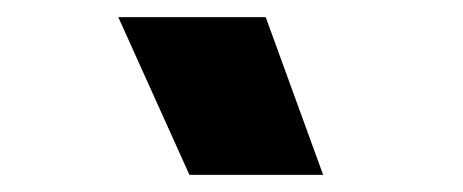

<svg xmlns="http://www.w3.org/2000/svg" viewBox="-20 -800 540 224"><path d="M357 -596H201L118 -780H290Z"/></svg>

Font: Tanohe Sans
Style: Bold Italic
Weight: 700
Designer: Village Type and Design LLC & Cristiano Sobral
Foundry: Cooper Hewitt Smithsonian Design Museum
Version: Version 1.00;September 29, 2021;FontCreator 13.0.0.2655 64-b